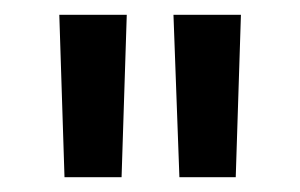

<svg xmlns="http://www.w3.org/2000/svg" viewBox="-20 -710 405 259"><path d="M305 -690 298 -471H222L214 -690ZM151 -690 144 -471H67L60 -690Z"/></svg>

Font: Exo 2 SemiBold
Style: Regular
Weight: 600
Designer: Natanael Gama
Foundry: Natanael Gama
Version: Version 2.010